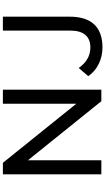

<svg xmlns="http://www.w3.org/2000/svg" viewBox="288 -1028 748 1365"><g transform="rotate(-90 662.5 -346.0)"><path d="M105 -700V0H205V-522L625 0H707V-700H607V-178L187 -700ZM803 -93C847 -29 923 8 1007 8C1151 8 1226 -70 1226 -225V-700H1127V-220C1127 -127 1086 -78 1007 -78C948 -78 900 -106 861 -161Z"/></g></svg>

Font: Malon Grotesk Med
Style: Regular
Weight: 500
Designer: Julieta Ulanovsky
Foundry: Julieta Ulanovsky
Version: Version 7.200